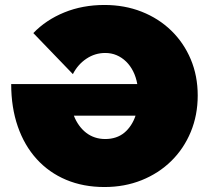

<svg xmlns="http://www.w3.org/2000/svg" viewBox="-20 -736 840 772"><path d="M400 16Q315 16 246 -13Q177 -42 127.5 -96.5Q78 -151 51.5 -227.5Q25 -304 25 -398H532Q527 -426 515.5 -449Q504 -472 487 -488.5Q470 -505 449 -514Q428 -523 403 -523Q362 -523 327.5 -500Q293 -477 273 -438L114 -603Q165 -656 238.5 -686Q312 -716 400 -716Q481 -716 549.5 -689Q618 -662 668.5 -613Q719 -564 747 -497.5Q775 -431 775 -352Q775 -273 747 -205.5Q719 -138 668.5 -88.5Q618 -39 549.5 -11.5Q481 16 400 16ZM403 -177Q426 -177 445.5 -183.5Q465 -190 480 -202.5Q495 -215 506.5 -232.5Q518 -250 525 -271H277Q285 -250 297.5 -232.5Q310 -215 326 -202.5Q342 -190 361.5 -183.5Q381 -177 403 -177Z"/></svg>

Font: Alexandria Black
Style: Regular
Weight: 900
Designer: Mohamed Gaber
Foundry: Kief Type Foundry
Version: Version 5.100